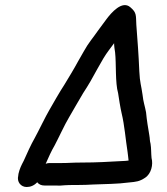

<svg xmlns="http://www.w3.org/2000/svg" viewBox="-20 -715 667 769"><path d="M309 -64C267 -64 258 -62 228 -62H178C173 -62 168 -61 163 -59C173 -82 187 -113 199 -133C213 -159 240 -218 256 -244C272 -271 296 -314 313 -342C333 -372 353 -407 370 -439L394 -481C409 -506 422 -521 437 -542C437 -530 439 -518 441 -505C446 -460 441 -383 453 -342C456 -322 462 -283 467 -262C479 -213 483 -156 491 -106C493 -95 493 -85 495 -72C487 -71 478 -70 470 -70C415 -67 367 -64 309 -64ZM87 34C102 34 117 28 129 15C136 24 146 28 158 28H206C217 29 228 28 239 27C248 26 265 26 288 26C314 26 336 25 353 24C400 22 452 22 495 16C527 13 538 12 561 -3C586 -19 594 -56 587 -82C585 -101 586 -121 583 -139C579 -154 581 -157 578 -174C573 -204 568 -232 565 -265C560 -292 554 -306 551 -335C546 -372 540 -384 538 -429C535 -499 531 -550 526 -616C524 -654 528 -664 502 -686C469 -715 425 -663 407 -639C396 -623 384 -609 373 -593C353 -564 334 -543 316 -510L292 -468C277 -440 255 -404 238 -376C219 -347 194 -303 178 -275C163 -250 134 -189 119 -162C105 -138 86 -96 75 -71C65 -52 59 -40 54 -19L53 -11C47 13 63 34 87 34Z"/></svg>

Font: Electronic
Style: BlkIt
Weight: 900
Version: Version 1.011